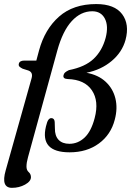

<svg xmlns="http://www.w3.org/2000/svg" viewBox="-31 -739 645 946"><path d="M-3 100.5 124.5 -353Q133 -382.5 109 -391.5L80.5 -400.5Q70.5 -405.5 65.2 -410.5Q60 -415.5 61.5 -423.5Q64.5 -440.5 88.5 -440.5H148L161.5 -491Q190 -595.5 260 -657.2Q330 -719 443 -719Q533.5 -719 570.8 -669.2Q608 -619.5 587.5 -542.5Q571 -482 519.2 -438.5Q467.5 -395 395 -380.5Q453 -370 489.2 -336.5Q525.5 -303 537.5 -254.2Q549.5 -205.5 534.5 -149.5Q515.5 -75.5 456.2 -32Q397 11.5 312 11.5Q164.5 11.5 195.5 -116.5Q201 -140.5 207.5 -148.8Q214 -157 221.5 -157Q237 -157 238.5 -138.5L239.5 -106.5Q239 -70 257.5 -50.2Q276 -30.5 311 -30.5Q353 -30.5 385.8 -61.2Q418.5 -92 435.5 -157.5Q457.5 -241 421.8 -294Q386 -347 303 -349.5Q277.5 -350.5 282 -368.5Q283.5 -376 289.2 -381.5Q295 -387 308.5 -393.5Q388 -409 430.2 -449Q472.5 -489 489.5 -552.5Q504.5 -610.5 485.8 -647Q467 -683.5 423.5 -683.5Q367 -683.5 322.5 -635Q278 -586.5 251.5 -490.5L107 35.5Q99.5 62 99.5 81.5Q99.5 99.5 110.2 108.8Q121 118 121.5 133.5Q121.5 154.5 92.5 170.5Q63.5 186.5 28 186.5Q-27.5 186.5 -3 100.5Z"/></svg>

Font: Fraunces 72pt Soft
Style: Italic
Weight: 400
Italic angle: -16°
Version: Version 1.000;[b76b70a41]